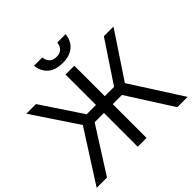

<svg xmlns="http://www.w3.org/2000/svg" viewBox="-219 -1128 1342 1342"><g transform="rotate(-45 452.5 -456.5)"><path d="M2 0 244 -379 21 -714H116L316 -413H408V-714H495V-413H587L787 -714H882L659 -378L901 0H799L586 -334H495V0H408V-334H316L104 0ZM452 -784Q383 -784 343 -817.5Q303 -851 295 -913H377Q387 -845 452 -845Q516 -845 526 -913H608Q601 -851 560.5 -817.5Q520 -784 452 -784Z"/></g></svg>

Font: Noto Sans Historical
Style: Regular
Weight: 400
Designer: Monotype Design Team
Foundry: Monotype Imaging Inc.
Version: Version 2.013; ttfautohint (v1.8.4.7-5d5b)